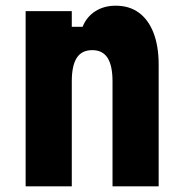

<svg xmlns="http://www.w3.org/2000/svg" viewBox="-20 -654 640 674"><path d="M70 0V-615H232V-560H270Q284 -595 314.5 -614.5Q345 -634 386 -634Q434 -634 467.5 -609.5Q501 -585 519 -538.5Q537 -492 537 -426V0H375V-368Q375 -424 357.5 -451Q340 -478 304 -478Q267 -478 249.5 -451Q232 -424 232 -368V0Z"/></svg>

Font: Martian Mono Condensed
Style: Bold
Weight: 700
Width: 3
Designer: Roman Shamin
Foundry: Evil Martians
Version: Version 1.000